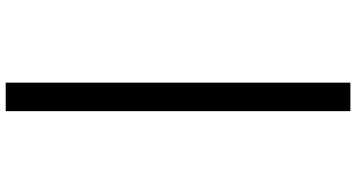

<svg xmlns="http://www.w3.org/2000/svg" viewBox="-294 -630 1189 640"><g transform="rotate(-90 300.0 -309.5)"><path d="M345 -884.5V264.5H250V-884.5Z"/></g></svg>

Font: JuliaMono Latin
Style: Regular
Weight: 400
Monospace: yes
Designer: cormullion
Foundry: corm
Version: Version 0.049; ttfautohint (v1.8.4)